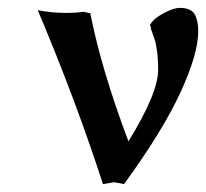

<svg xmlns="http://www.w3.org/2000/svg" viewBox="-20 -463 525 489"><path d="M191.9 -433.1 210 -429.2Q237.8 -287.1 307.1 -103Q382.8 -225.6 382.8 -285.2Q382.8 -296.4 382.3 -306.4Q381.8 -316.4 381.1 -323.7Q380.4 -331.1 378.9 -339.4Q377.4 -347.7 376.7 -351.8Q376 -356 373.5 -363.3Q371.1 -370.6 370.4 -372.8Q369.6 -375 366.9 -382.3Q364.3 -389.6 363.8 -391.1H365.2Q364.7 -392.1 363.5 -395Q362.3 -397.9 361.8 -398.9Q369.6 -414.6 395.5 -428.7Q421.4 -442.9 438 -442.9Q466.3 -442.9 475.6 -427Q484.9 -411.1 484.9 -383.8Q484.9 -325.7 439.5 -227.3Q394 -128.9 295.9 5.9Q272.9 1 271 1L242.2 5.9Q173.8 -205.6 76.2 -437Q112.3 -430.2 146 -430.2Q179.7 -430.2 191.9 -433.1Z"/></svg>

Font: Linear Smooth
Style: Bold
Weight: 700
Designer: Philipp H. Poll, Flanker
Foundry: Philipp H. Poll, reworked by Flanker
Version: Version 1.061 | FøM Fix